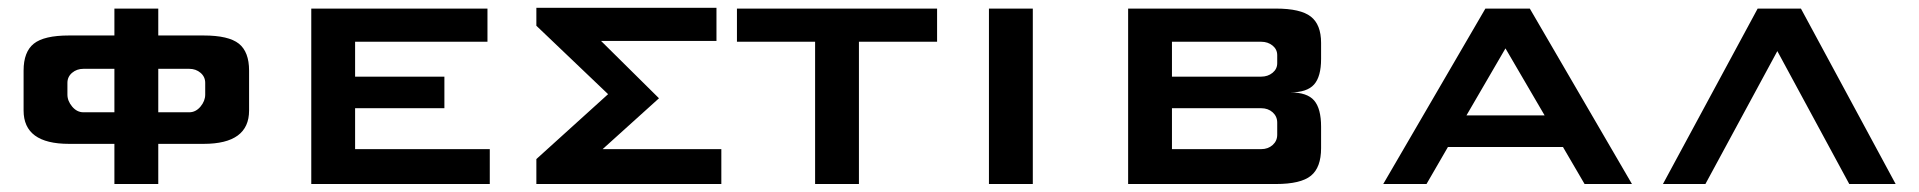

<svg xmlns="http://www.w3.org/2000/svg" viewBox="-20 -461 4808 481"><path d="M376.5 0H266.6V-100.6H152.8Q39.1 -100.6 39.1 -184.1V-284.2Q39.1 -331.1 64.7 -351.6Q90.3 -372.1 152.8 -372.1H266.6V-439.5H376.5V-372.1H490.2Q552.7 -372.1 578.4 -351.6Q604 -331.1 604 -284.2V-184.1Q604 -100.6 490.2 -100.6H376.5ZM454.1 -179.7Q470.2 -179.7 482.2 -193.8Q494.1 -208 494.1 -224.1V-253.4Q494.1 -268.6 482.4 -278.6Q470.7 -288.6 454.1 -288.6H376.5V-179.7ZM266.6 -179.7V-288.6H189Q172.4 -288.6 160.6 -278.6Q148.9 -268.6 148.9 -253.4V-224.1Q148.9 -208 160.9 -193.8Q172.9 -179.7 189 -179.7Z M1207 0H759.8V-439.5H1201.2V-356.4H869.6V-269H1093.3V-189.9H869.6V-87.4H1207Z M1485.8 -358.4 1630.9 -214.8 1489.7 -87.4H1787.1V0H1323.7V-62.5L1503.4 -225.1L1323.7 -396.5V-441.4H1774.9V-358.4Z M2131.8 0H2022V-356.4H1826.2V-439.5H2327.6V-356.4H2131.8Z M2567.4 0H2457.5V-439.5H2567.4Z M2916 -356.4V-269H3139.6Q3156.2 -269 3168 -278.6Q3179.7 -288.1 3179.7 -302.7V-322.8Q3179.7 -337.4 3168 -346.9Q3156.2 -356.4 3139.6 -356.4ZM3212.4 -229.5Q3254.9 -229.5 3272.2 -209.2Q3289.6 -189 3289.6 -143.6V-89.8Q3289.6 -41.5 3264.2 -20.8Q3238.8 0 3176.3 0H2806.2V-439.5H3176.3Q3238.3 -439.5 3263.9 -419.4Q3289.6 -399.4 3289.6 -353.5V-313.5Q3289.6 -269 3272 -249.3Q3254.4 -229.5 3212.4 -229.5ZM2916 -189.9V-87.4H3139.6Q3156.7 -87.4 3168.2 -97.7Q3179.7 -107.9 3179.7 -123.5V-153.8Q3179.7 -169.4 3168.2 -179.7Q3156.7 -189.9 3139.6 -189.9Z M3812.5 -439.5 4068.4 0H3949.7L3895.5 -92.8H3607.4L3553.7 0H3445.3L3701.2 -439.5ZM3653.8 -171.9H3849.6L3751.5 -339.8Z M4491.7 -439.5 4729 0H4612.8L4432.6 -333L4252.4 0H4146L4383.3 -439.5Z"/></svg>

Font: Squarish Sans CT
Style: RegularSC
Weight: 400
Version: Version 0.9